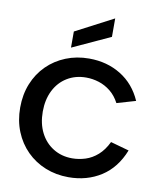

<svg xmlns="http://www.w3.org/2000/svg" viewBox="-102 -1049 961 1138"><g transform="rotate(10 378.5 -480.5)"><path d="M498 -968V-857L270 -752V-849ZM35 -350Q35 -429 61.5 -494.5Q88 -560 136 -607.5Q184 -655 248.5 -681Q313 -707 388 -707Q496 -707 579.5 -655.5Q663 -604 705 -508L592 -475Q570 -517 537.5 -543Q505 -569 467 -581Q429 -593 390 -593Q326 -593 276 -562.5Q226 -532 198.5 -477Q171 -422 171 -350Q171 -278 198.5 -223.5Q226 -169 276 -138Q326 -107 390 -107Q430 -107 469.5 -119.5Q509 -132 543 -162Q577 -192 601 -242L712 -211Q669 -102 584 -47.5Q499 7 388 7Q313 7 248.5 -19Q184 -45 136 -93Q88 -141 61.5 -206.5Q35 -272 35 -350Z"/></g></svg>

Font: Albert Sans
Style: Bold
Weight: 700
Designer: Andreas Rasmussen
Foundry: a.Foundry
Version: Version 1.025